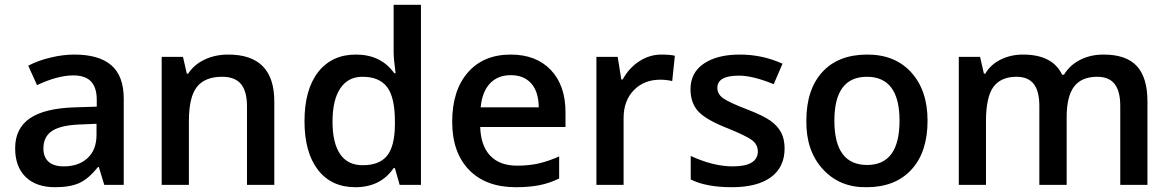

<svg xmlns="http://www.w3.org/2000/svg" viewBox="-20 -780 4939 810"><path d="M502 0H419.9L397 -75.2H393.1Q354.5 -26.4 314.5 -7.8Q274.9 9.8 212.9 9.8Q132.8 9.8 88.4 -33.2Q43.9 -76.2 43.9 -154.8Q43.9 -238.3 106 -280.8Q168 -323.2 294.9 -327.1L388.2 -330.1V-358.9Q388.2 -410.6 364 -436.3Q339.8 -461.9 289.1 -461.9Q223.6 -461.9 136.2 -420.9L99.1 -502.9Q143.6 -525.9 195.3 -537.6Q246.1 -549.8 293.9 -549.8Q397.9 -549.8 450 -504.4Q502 -459 502 -363.8ZM249 -78.1Q311.5 -78.1 349.1 -112.8Q387.2 -147.9 387.2 -210.9V-257.8L317.9 -254.9Q236.8 -252 200 -227.8Q163.1 -203.6 163.1 -153.8Q163.1 -117.2 184.8 -97.7Q206.5 -78.1 249 -78.1Z M1137.2 -352.1V0H1022V-332Q1022 -395 996.6 -425.5Q971.2 -456.1 917 -456.1Q844.2 -456.1 810.5 -413.1Q776.9 -370.1 776.9 -269V0H662.1V-540H752L768.1 -469.2H773.9Q798.3 -507.3 843 -528.6Q887.7 -549.8 942.9 -549.8Q1137.2 -549.8 1137.2 -352.1Z M1479 9.8Q1377.9 9.8 1321.3 -63.5Q1264.6 -137.2 1264.6 -269Q1264.6 -401.4 1321.8 -475.6Q1379.9 -549.8 1481 -549.8Q1587.4 -549.8 1643.1 -471.2H1648.9Q1640.6 -530.8 1640.6 -563V-759.8H1755.9V0H1666L1646 -70.8H1640.6Q1585.4 9.8 1479 9.8ZM1509.8 -83Q1580.6 -83 1612.8 -122.8Q1645 -162.6 1646 -252V-268.1Q1646 -369.6 1612.8 -413.1Q1580.1 -456.1 1508.8 -456.1Q1448.2 -456.1 1415.5 -407Q1382.8 -357.9 1382.8 -267.1Q1382.8 -176.8 1414.8 -129.9Q1446.8 -83 1509.8 -83Z M2155.8 9.8Q2029.8 9.8 1958.5 -63.5Q1887.7 -137.2 1887.7 -266.1Q1887.7 -398.4 1953.6 -474.1Q2019.5 -549.8 2134.8 -549.8Q2241.7 -549.8 2303.7 -484.9Q2365.7 -419.9 2365.7 -306.2V-244.1H2005.9Q2008.3 -165 2048.3 -123Q2088.4 -81.1 2161.1 -81.1Q2209 -81.1 2250 -89.8Q2293 -99.6 2338.9 -120.1V-26.9Q2297.4 -6.8 2254.6 1.5Q2211.9 9.8 2155.8 9.8ZM2134.8 -462.9Q2080.1 -462.9 2047.1 -428Q2014.2 -393.1 2007.8 -327.1H2252.9Q2252 -393.6 2220.9 -428.2Q2189.9 -462.9 2134.8 -462.9Z M2770 -549.8Q2805.7 -549.8 2827.1 -544.9L2815.9 -438Q2791.5 -443.8 2765.1 -443.8Q2696.8 -443.8 2653.3 -398.9Q2610.8 -354.5 2610.8 -282.2V0H2496.1V-540H2585.9L2601.1 -444.8H2606.9Q2633.8 -493.7 2677.2 -521.7Q2720.7 -549.8 2770 -549.8Z M3290 -153.8Q3290 -74.7 3232.4 -32.5Q3174.8 9.8 3067.4 9.8Q2959 9.8 2894 -22.9V-122.1Q2989.3 -78.1 3071.3 -78.1Q3177.2 -78.1 3177.2 -142.1Q3176.3 -171.4 3151.9 -189.2Q3127.4 -207 3052.2 -237.8Q2959 -273.9 2925.8 -310.1Q2893.1 -345.7 2893.1 -403.8Q2893.1 -473.1 2948.7 -511.2Q3004.9 -549.8 3101.1 -549.8Q3196.8 -549.8 3281.2 -511.2L3244.1 -424.8Q3156.2 -460.9 3097.2 -460.9Q3006.3 -460.9 3006.3 -409.2Q3006.3 -383.8 3029.8 -366.2Q3054.7 -348.1 3133.3 -317.9Q3199.7 -292.5 3230.5 -270.5Q3261.2 -248.5 3275.6 -220.7Q3290 -192.9 3290 -153.8Z M3893.1 -271Q3893.1 -138.2 3825.2 -64.5Q3756.8 9.8 3636.2 9.8Q3522.5 11.7 3451.2 -66.4Q3379.9 -144.5 3381.8 -271Q3381.8 -402.3 3449.2 -476.1Q3516.6 -549.8 3639.2 -549.8Q3756.3 -549.8 3824.7 -474.1Q3893.1 -398.4 3893.1 -271ZM3500 -271Q3500 -84 3638.2 -84Q3774.9 -84 3774.9 -271Q3774.9 -456.1 3637.2 -456.1Q3500 -456.1 3500 -271Z M4480 -286.1V0H4364.7V-333Q4364.7 -395.5 4341.1 -425.8Q4317.4 -456.1 4268.1 -456.1Q4202.1 -456.1 4170.4 -412.6Q4139.6 -369.1 4139.6 -269V0H4024.9V-540H4114.7L4130.9 -469.2H4136.7Q4158.7 -507.3 4201.4 -528.6Q4244.1 -549.8 4295.9 -549.8Q4420.4 -549.8 4460.9 -464.8H4468.8Q4492.7 -504.9 4536.4 -527.3Q4580.1 -549.8 4635.7 -549.8Q4731.4 -549.8 4776.1 -501.2Q4820.8 -452.6 4820.8 -352.1V0H4706.1V-333Q4706.1 -395 4682.4 -425.5Q4658.7 -456.1 4608.9 -456.1Q4542.5 -456.1 4511.2 -414.6Q4480 -373 4480 -286.1Z"/></svg>

Font: Open Sans
Style: SemiBold
Weight: 600
Foundry: Ascender Corporation
Version: Version 1.10